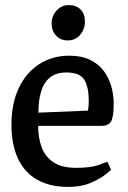

<svg xmlns="http://www.w3.org/2000/svg" viewBox="-20 -725 503 755"><path d="M249 10Q175 10 125 -19Q75 -48 50 -103Q25 -158 25 -235Q25 -318 54 -379Q83 -440 134.5 -473Q186 -506 253 -506Q301 -506 334.5 -489.5Q368 -473 388 -446Q408 -419 417.5 -386Q427 -353 427 -318Q427 -264 416.5 -247Q406 -230 379 -230H130Q130 -183 144 -145.5Q158 -108 191 -86.5Q224 -65 279 -65Q336 -65 367 -76Q398 -87 402 -89L417 -57Q414 -54 393 -37.5Q372 -21 335.5 -5.5Q299 10 249 10ZM131 -282 326 -290Q329 -308 329 -328Q329 -383 311.5 -411.5Q294 -440 241 -440Q202 -440 177.5 -421Q153 -402 142 -366.5Q131 -331 131 -282ZM246 -566Q218 -566 200.5 -585Q183 -604 183 -633Q183 -662 202.5 -683.5Q222 -705 251 -705Q279 -705 296.5 -688Q314 -671 314 -640Q314 -611 295.5 -588.5Q277 -566 246 -566Z"/></svg>

Font: Faustina Medium
Style: Regular
Weight: 500
Designer: Alfonso Garcia
Foundry: http://www.omnibus-type.com
Version: Version 1.200